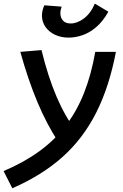

<svg xmlns="http://www.w3.org/2000/svg" viewBox="-66 -802 672 1053"><path d="M1.5 230.5 -46.4 136.2Q65.4 88.9 149.9 27.3Q234.4 -34.2 294.9 -113.3Q355.5 -192.4 395 -292.5Q434.6 -392.6 456.5 -517.6H569.8Q533.2 -326.2 461.7 -184.3Q390.1 -42.5 277.1 58.6Q164.1 159.7 1.5 230.5ZM161.6 -527.3Q232.4 -237.3 349.1 -87.9L252.4 -26.4Q191.4 -118.2 139.9 -240.5Q88.4 -362.8 45.4 -517.6ZM311 -595.7Q268.1 -595.7 235.1 -611.6Q202.1 -627.4 183.1 -654.8Q164.1 -682.1 164.1 -716.3Q164.1 -744.6 177.2 -772.9L272 -765.6Q269 -756.8 267.1 -747.8Q265.1 -738.8 265.1 -730Q265.1 -706.1 278.8 -689.7Q292.5 -673.3 321.8 -673.3Q357.4 -673.3 394.3 -700.9Q431.2 -728.5 454.1 -782.2L528.3 -737.8Q498.5 -684.6 461.7 -653.3Q424.8 -622.1 386 -608.9Q347.2 -595.7 311 -595.7Z"/></svg>

Font: Cascadia Mono Medium
Style: Italic
Weight: 500
Italic angle: -10°
Monospace: yes
Designer: Aaron Bell
Foundry: Saja Typeworks
Version: Version 2407.024